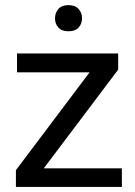

<svg xmlns="http://www.w3.org/2000/svg" viewBox="-20 -740 536 760"><path d="M153.3 -73.7 447.8 -464.4V-528.3H47.4V-453.6H334.5L43 -66.4V0H462.4V-73.7ZM197.8 -667.5C197.8 -652.8 202.2 -640.6 211.2 -630.9C220.1 -621.1 233.4 -616.2 251 -616.2C268.6 -616.2 281.9 -621.1 291 -630.9C300.1 -640.6 304.7 -652.8 304.7 -667.5C304.7 -682.1 300.1 -694.5 291 -704.6C281.9 -714.7 268.6 -719.7 251 -719.7C233.4 -719.7 220.1 -714.7 211.2 -704.6C202.2 -694.5 197.8 -682.1 197.8 -667.5Z"/></svg>

Font: Roboto1
Style: rg
Weight: 400
Designer: Google
Version: Version 2.137; 2017